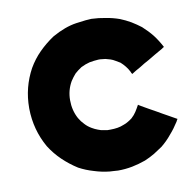

<svg xmlns="http://www.w3.org/2000/svg" viewBox="-67 -592 693 684"><g transform="rotate(-10 280.0 -249.5)"><path d="M305.7 -377Q289.1 -376 273.4 -373Q257.8 -369.1 242.2 -361.3Q228.5 -352.5 217.8 -342.8Q208 -332 199.2 -318.4Q181.6 -288.1 181.6 -252Q181.6 -214.8 198.2 -184.6Q206.1 -170.9 216.8 -160.2Q226.6 -149.4 240.2 -141.6Q250 -135.7 260.7 -131.8Q271.5 -127 283.2 -126Q286.1 -125 289.1 -125Q292 -125 294.9 -124Q295.9 -124 300.8 -124Q304.7 -124 305.7 -124Q318.4 -124 331.1 -126Q342.8 -127.9 354.5 -132.8Q363.3 -135.7 371.1 -140.6Q377.9 -144.5 385.7 -150.4Q396.5 -160.2 403.3 -170.9Q410.2 -181.6 417 -194.3Q418.9 -192.4 420.9 -191.4Q423.8 -190.4 425.8 -188.5Q439.5 -180.7 453.1 -172.9Q466.8 -165 479.5 -158.2Q489.3 -152.3 498 -147.5Q506.8 -142.6 515.6 -137.7Q523.4 -132.8 531.2 -128.9Q539.1 -124 546.9 -120.1Q544.9 -117.2 543.9 -115.2Q543 -113.3 542 -111.3Q527.3 -87.9 510.7 -69.3Q495.1 -49.8 473.6 -32.2Q458 -21.5 442.4 -11.7Q425.8 -2 407.2 5.9Q382.8 14.6 358.4 19.5Q333 24.4 306.6 24.4Q299.8 23.4 292 23.4Q284.2 23.4 276.4 22.5Q248 19.5 220.7 10.7Q193.4 2.9 168 -10.7Q138.7 -29.3 114.3 -52.7Q89.8 -76.2 71.3 -105.5Q34.2 -170.9 33.2 -247.1Q33.2 -248 33.2 -250Q33.2 -324.2 68.4 -388.7Q85.9 -418.9 109.4 -442.4Q133.8 -466.8 163.1 -486.3Q210 -512.7 251 -518.6Q292 -524.4 306.6 -524.4Q333 -523.4 357.4 -518.6Q382.8 -514.6 407.2 -505.9Q426.8 -498 445.3 -487.3Q462.9 -476.6 479.5 -463.9Q500 -445.3 515.6 -425.8Q531.2 -405.3 543.9 -380.9Q542 -379.9 540 -378.9Q538.1 -377.9 536.1 -376Q522.5 -368.2 508.8 -360.4Q496.1 -352.5 482.4 -344.7Q473.6 -339.8 464.8 -335Q456.1 -329.1 447.3 -324.2Q439.5 -319.3 431.6 -315.4Q423.8 -310.5 416 -305.7Q414.1 -308.6 413.1 -310.5Q412.1 -313.5 411.1 -315.4Q405.3 -326.2 398.4 -335Q390.6 -344.7 381.8 -352.5Q374 -357.4 365.2 -362.3Q357.4 -367.2 348.6 -370.1Q339.8 -373 331.1 -375Q322.3 -376 312.5 -377Q310.5 -377 308.6 -377Q305.7 -377 305.7 -377Z"/></g></svg>

Font: LeFont
Style: Bold
Weight: 800
Designer: Leryon MEDIA
Version: Version 1.0